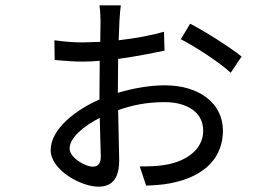

<svg xmlns="http://www.w3.org/2000/svg" viewBox="-20 -645 1040 720"><path d="M693 -556 658 -498C709 -472 807 -409 845 -372L886 -433C845 -466 750 -527 693 -556ZM354 -203 358 -58C358 -34 349 -20 328 -20C299 -20 241 -54 241 -88C241 -129 295 -173 354 -203ZM184 -494 185 -420C233 -416 257 -414 290 -414C311 -414 332 -415 354 -417L353 -299V-272C268 -235 170 -163 170 -82C170 -8 283 55 349 55C398 55 427 28 427 -45L423 -232C474 -250 528 -262 598 -262C677 -262 742 -227 742 -155C742 -84 678 -40 601 -27C569 -21 534 -21 504 -21L528 51C550 50 586 49 620 42C754 16 816 -59 816 -155C816 -260 724 -325 599 -325C540 -325 480 -314 422 -297V-302L423 -424C496 -434 563 -448 597 -455L595 -526C547 -512 486 -501 425 -494L428 -568C429 -583 431 -612 433 -625H353C355 -613 357 -584 357 -568L356 -488L290 -486C268 -486 233 -487 184 -494Z"/></svg>

Font: Noto Sans HK
Style: Regular
Weight: 400
Designer: Ryoko NISHIZUKA 西塚涼子 (kana, bopomofo & ideographs); Paul D. Hunt (Latin, Greek & Cyrillic); Sandoll Communications 산돌커뮤니
Foundry: Adobe
Version: Version 2.004;hotconv 1.0.118;makeotfexe 2.5.65603